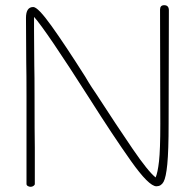

<svg xmlns="http://www.w3.org/2000/svg" viewBox="-20 -731 750 739"><path d="M630 -691 629 -256Q629 -151 624 -99.5Q619 -48 609.5 -31Q600 -14 582 -14Q553 -14 484 -111.5Q415 -209 325 -351Q156 -616 111 -666V-612L112 -479Q113 -442 113 -359Q113 -213 114 -163V-23Q114 -19 109 -15.5Q104 -12 98 -12Q92 -12 87 -15Q82 -18 82 -23V-356Q82 -450 81 -492L80 -662Q80 -704 108 -704Q126 -704 178 -631.5Q230 -559 308 -436Q322 -412 332.5 -396Q343 -380 350 -370Q431 -245 490.5 -158Q550 -71 579 -48Q587 -66 592 -110Q597 -154 597 -254L596 -694Q596 -711 612 -711Q630 -711 630 -691Z"/></svg>

Font: Mali ExtraLight
Style: Regular
Weight: 275
Version: Version 1.000; ttfautohint (v1.6)